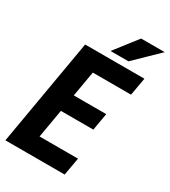

<svg xmlns="http://www.w3.org/2000/svg" viewBox="-216 -1007 981 1111"><g transform="rotate(30 274.0 -451.5)"><path d="M421.9 -118.2 400.9 0H101.1L121.1 -118.2ZM267.6 -710.9 144.5 0H4.9L127.4 -710.9ZM434.6 -422.9 414.6 -308.1H154.3L173.8 -422.9ZM523.4 -710.9 502.4 -592.3H203.1L224.1 -710.9ZM273.4 -752 390.6 -902.8H548.3L393.1 -752Z"/></g></svg>

Font: Roboto Condensed
Style: Bold Italic
Weight: 700
Italic angle: -12°
Designer: Christian Robertson
Foundry: Google
Version: Version 3.0